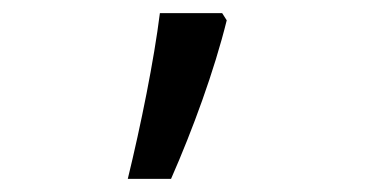

<svg xmlns="http://www.w3.org/2000/svg" viewBox="-20 -139 570 293"><path d="M175 134H241C274 59 307 -31 326 -108L319 -119H224C215 -47 195 52 175 134Z"/></svg>

Font: Noto Sans Mono Condensed
Style: Regular
Weight: 400
Width: 3
Designer: Monotype Design Team
Foundry: Monotype Imaging Inc.
Version: Version 2.014